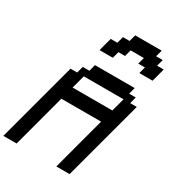

<svg xmlns="http://www.w3.org/2000/svg" viewBox="-282 -1410 1428 1569"><g transform="rotate(30 432.0 -625.0)"><path d="M500 0H625L826.2 -750H763.7L780.3 -812.5H717.8L734.4 -875H359.4L342.8 -812.5H280.3L263.7 -750H201.2L0 0H125Q147 -83 191.9 -250Q236.8 -417 258.8 -500H633.8Q611.3 -417 566.7 -250Q522 -83 500 0ZM667.5 -625H292.5Q298.3 -646 309.6 -687.7Q320.8 -729.5 326.2 -750H701.2Q695.8 -729.5 684.6 -687.5Q673.3 -645.5 667.5 -625ZM705.6 -1000H830.6Q836.4 -1020.5 847.4 -1062.5Q858.4 -1104.5 863.8 -1125H801.3L818.4 -1187.5H755.9L772.5 -1250H522.5L505.9 -1187.5H443.4L426.3 -1125H363.8Q357.9 -1104 346.9 -1062.3Q335.9 -1020.5 330.6 -1000H455.6L472.2 -1062.5H534.7L551.3 -1125H676.3L659.7 -1062.5H722.2Z"/></g></svg>

Font: Faithful 32x
Style: Oblique
Weight: 400
Foundry: Faithful Resource Pack
Version: Version 1.0; January 27, 2023